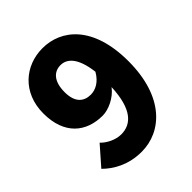

<svg xmlns="http://www.w3.org/2000/svg" viewBox="-212 -889 1033 1033"><g transform="rotate(-45 304.5 -372.0)"><path d="M290 -397C240 -397 200 -426 200 -506C200 -592 240 -625 287 -625C333 -625 380 -590 395 -467C366 -416 326 -397 290 -397ZM48 -75C95 -28 167 14 267 14C419 14 561 -111 561 -381C561 -651 424 -758 283 -758C150 -758 38 -664 38 -506C38 -346 131 -272 256 -272C299 -272 362 -299 398 -347C391 -184 331 -130 255 -130C212 -130 166 -154 141 -181Z"/></g></svg>

Font: Noto Sans CJK JP Black
Style: Regular
Weight: 900
Designer: Ryoko NISHIZUKA (kana & ideographs); Paul D. Hunt (Latin, Greek & Cyrillic); Wenlong ZHANG (bopomofo); Sandoll Communica
Foundry: Adobe Systems Incorporated
Version: Version 1.004;PS 1.004;hotconv 1.0.82;makeotf.lib2.5.63406